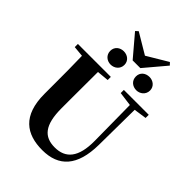

<svg xmlns="http://www.w3.org/2000/svg" viewBox="-319 -1297 1468 1468"><g transform="rotate(45 414.5 -563.5)"><path d="M324 -812C364 -812 401 -840 401 -885C401 -930 364 -956 324 -956C284 -956 248 -930 248 -885C248 -840 284 -812 324 -812ZM602 -812C640 -812 678 -840 678 -885C678 -930 640 -956 602 -956C560 -956 525 -930 525 -885C525 -840 560 -812 602 -812ZM296 -1145 275 -1126 421 -954H504L650 -1127L631 -1147L462 -1046ZM533 -713 647 -698 651 -316C653 -135 586 -62 470 -62C355 -62 295 -129 295 -312V-406L296 -704L392 -713V-747H36V-713L122 -705C125 -605 125 -504 125 -406V-297C125 -61 245 20 417 20C595 20 692 -84 695 -314L699 -698L802 -713V-747H533Z"/></g></svg>

Font: Noto Serif CJK SC Black
Style: Regular
Weight: 900
Designer: Ryoko NISHIZUKA 西塚涼子 (kana & ideographs); Frank Grießhammer (Latin, Greek & Cyrillic); Wenlong ZHANG 张文龙 (bopomofo); San
Foundry: Adobe
Version: Version 2.001;hotconv 1.1.0;makeotfexe 2.6.0